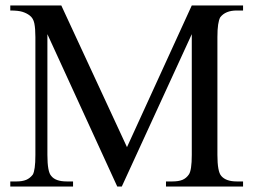

<svg xmlns="http://www.w3.org/2000/svg" viewBox="-20 -682 930 702"><path d="M586.9 0V-18.6H609.9Q632.8 -18.6 647 -24.4Q661.1 -30.3 670.4 -43.9Q681.2 -59.1 681.2 -115.7V-557.1L425.3 0H408.7L153.3 -557.1V-115.7Q153.3 -53.2 167.5 -38.6Q183.1 -18.6 224.1 -18.6H247.1V0H17.6V-18.6H40.5Q61.5 -18.6 75.7 -24.4Q89.8 -30.3 100.1 -43.9Q104.5 -51.8 106.9 -69.1Q109.4 -86.4 109.4 -115.7V-546.4Q109.4 -577.6 105.5 -596.7Q101.6 -615.7 88.4 -625.5Q77.6 -633.8 62.3 -638.7Q46.9 -643.6 17.6 -643.6V-662.1H204.1L444.3 -144L681.2 -662.1H868.7V-643.6H845.7Q804.2 -643.6 785.2 -618.7Q780.3 -609.9 777.6 -592.3Q774.9 -574.7 774.9 -546.4V-115.7Q774.9 -54.2 789.1 -38.6Q806.2 -18.6 845.7 -18.6H868.7V0Z"/></svg>

Font: Doulos SIL CyrE
Style: Regular
Weight: 400
Designer: Walt Agee, Victor Gaultney, Peter Martin, Debbi Hosken, Becca Hirsbrunner
Foundry: SIL International
Version: Version 5.000